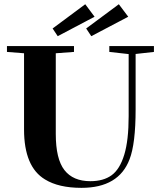

<svg xmlns="http://www.w3.org/2000/svg" viewBox="-20 -883 768 916"><path d="M255.4 -710.4 231 -747.1 386.7 -862.8 431.2 -803.2ZM415.5 -710.4 391.1 -747.1 546.9 -862.8 591.8 -803.2ZM368.7 13.2Q259.8 13.2 194.8 -26.9Q94.7 -86.9 94.7 -265.6V-628.9L13.2 -635.3V-663.1H333V-635.3L246.1 -628.9V-244.1Q246.1 -124.5 287.4 -71.5Q328.6 -18.6 411.1 -18.6Q473.6 -18.6 512.7 -47.1Q551.8 -75.7 572.8 -144.8Q593.8 -213.9 593.8 -329.1V-625L501.5 -635.3V-663.1H714.4V-635.3L627 -625.5V-361.3Q627 -197.3 598.1 -123Q546.4 13.2 368.7 13.2Z"/></svg>

Font: Elstob 14pt
Style: Bold
Weight: 700
Designer: Peter S. Baker
Version: Version 1.015